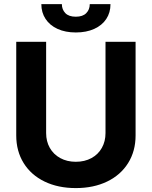

<svg xmlns="http://www.w3.org/2000/svg" viewBox="-20 -912 744 941"><path d="M644.5 -707V-248Q644.5 -171.4 607.9 -112.8Q571.3 -54.2 504.9 -22.2Q438.5 9.8 351.6 9.8Q264.6 9.8 198.5 -22.2Q132.3 -54.2 95.9 -112.8Q59.6 -171.4 59.6 -248V-707H206.1V-259.8Q206.1 -219.2 224.1 -187.3Q242.2 -155.3 275.4 -137.2Q308.6 -119.1 351.6 -119.1Q395 -119.1 428.2 -137.2Q461.4 -155.3 479.2 -187.3Q497.1 -219.2 497.1 -259.8V-707ZM351.6 -752.9Q300.3 -752.9 262.2 -770.3Q224.1 -787.6 203.4 -819.1Q182.6 -850.6 182.6 -891.6H283.2Q283.2 -865.7 300 -847.9Q316.9 -830.1 351.6 -830.1Q385.7 -830.1 402.8 -847.7Q419.9 -865.2 419.9 -891.6H521.5Q521.5 -850.1 500.7 -818.8Q480 -787.6 441.7 -770.3Q403.3 -752.9 351.6 -752.9Z"/></svg>

Font: WEMIX Pretendard
Style: Bold
Weight: 700
Designer: Base glyphs from Inter by Rasmus Andersson; Hangeul glyphs from Noto Sans CJK(Source Han Sans) by Jang Soo-young and Kan
Foundry: Kil Hyung-jin
Version: Version 1.000